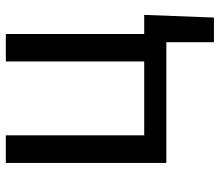

<svg xmlns="http://www.w3.org/2000/svg" viewBox="-66 -502 725 632"><g transform="rotate(-90 296.0 -185.5)"><path d="M76.2 -528.3H167V-72.8H410.2V-528.3H500.5V-72.8H563.5L554.7 156.7H473.6V0H76.2Z"/></g></svg>

Font: Roboto Web
Style: Regular
Weight: 400
Designer: Google
Version: Version 1.200310; 2013